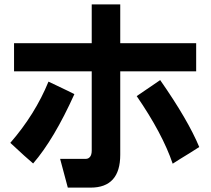

<svg xmlns="http://www.w3.org/2000/svg" viewBox="-20 -740 960 875"><path d="M528 -35Q528 115 393 115H289L254 -16H371Q383 -16 390.5 -25.5Q398 -35 398 -54V-415H44V-543H398V-720H528V-543H874V-415H528ZM800 -15 767 6Q720 -132 603 -302L710 -375Q837 -193 888 -70Q848 -44 800 -15ZM90 -31 27 -89Q140 -219 201 -368Q215 -362 289 -326L319 -311Q226 -105 131 5Z"/></svg>

Font: BM Euljiro oraeorae
Style: Regular
Weight: 400
Designer: Bongjin Kim; Bomjun Kim; Myungsoo Han; Hyesun Chae; Mikyoung Jeong; Wujin Sim; Minjae Kang; Suwha Jang;
Foundry: Sandoll Inc.
Version: Version 1.000;hotconv 1.0.109;makeexe 2.5.65596